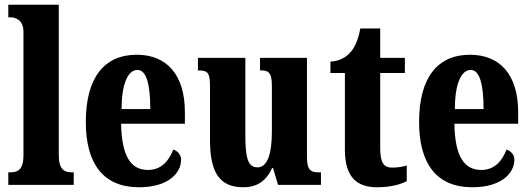

<svg xmlns="http://www.w3.org/2000/svg" viewBox="-20 -780 2238 810"><path d="M15 0H291V-53H282C250 -53 228 -67 228 -125V-760H15V-707H25C41 -707 79 -699 79 -646V-125C79 -67 57 -53 25 -53H15Z M566 10C694 10 744 -53 744 -106C744 -128 729 -143 711 -149C692 -100 660 -63 604 -63C531 -63 493 -123 491 -258H760V-307C760 -465 683 -549 557 -549C420 -549 342 -453 342 -265C342 -91 415 10 566 10ZM614 -320H493C493 -427 520 -485 560 -485C598 -485 614 -423 614 -320Z M1006 10C1064 10 1103 -16 1128 -71H1132L1153 0H1334V-53H1325C1295 -53 1275 -58 1275 -116V-536H1077V-483H1080C1110 -483 1127 -477 1127 -419V-227C1127 -134 1110 -74 1066 -74C1024 -74 1015 -118 1015 -216V-536H815V-483H818C859 -483 866 -470 866 -413V-188C866 -53 906 10 1006 10Z M1571 10C1634 10 1677 -5 1696 -16V-82C1678 -76 1657 -73 1634 -73C1595 -73 1584 -99 1584 -159V-472H1688V-536H1584V-660H1500C1492 -614 1478 -584 1463 -565C1447 -544 1418 -522 1374 -520V-472H1435V-148C1435 -31 1487 10 1571 10Z M1972 10C2100 10 2150 -53 2150 -106C2150 -128 2135 -143 2117 -149C2098 -100 2066 -63 2010 -63C1937 -63 1899 -123 1897 -258H2166V-307C2166 -465 2089 -549 1963 -549C1826 -549 1748 -453 1748 -265C1748 -91 1821 10 1972 10ZM2020 -320H1899C1899 -427 1926 -485 1966 -485C2004 -485 2020 -423 2020 -320Z"/></svg>

Font: Noto Serif Hebrew ExtraCondensed ExtraBold
Style: Regular
Weight: 800
Width: 2
Designer: Monotype Design Team
Foundry: Monotype Imaging Inc.
Version: Version 2.004